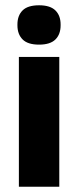

<svg xmlns="http://www.w3.org/2000/svg" viewBox="-20 -707 296 727"><path d="M51.5 0V-491.5H204.5V0ZM128 -538Q85 -538 65.5 -557.8Q46 -577.5 46 -611V-614.5Q46 -648 65.5 -667.5Q85 -687 128 -687Q170 -687 189.8 -667.5Q209.5 -648 209.5 -614.5V-611Q209.5 -577 189.8 -557.5Q170 -538 128 -538Z"/></svg>

Font: Anek Gurmukhi
Style: Bold
Weight: 700
Designer: Sarang Kulkarni (Gurmukhi), Yesha Goshar (Latin)
Foundry: Ek Type
Version: Version 1.003